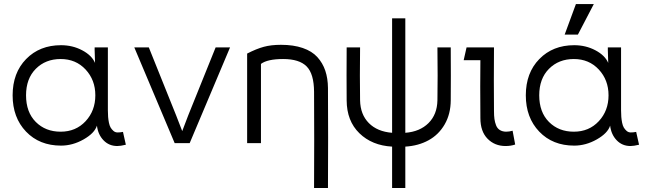

<svg xmlns="http://www.w3.org/2000/svg" viewBox="-20 -703 3170 943"><path d="M277.8 -56.2Q352.5 -56.2 400.4 -107.7Q448.2 -159.2 448.2 -234.9Q448.2 -310.1 400.4 -361.6Q352.5 -413.1 277.8 -413.1Q203.6 -413.1 155.8 -365Q107.9 -316.9 107.9 -234.9Q107.9 -151.9 155.8 -104Q203.6 -56.2 277.8 -56.2ZM42 -234.9Q42 -345.2 108.4 -413.1Q174.8 -481 279.8 -481Q336.4 -481 383.5 -456.1Q430.7 -431.2 446.8 -394L444.8 -458V-470.2H509.8V-161.1Q509.8 -143.1 511 -128.7Q512.2 -114.3 515.1 -99.9Q518.1 -85.4 523.4 -76.4Q528.8 -67.4 537.1 -60.1Q545.4 -52.7 556.9 -52.5Q568.4 -52.2 584 -55.2L598.1 7.8Q571.8 14.2 556.2 14.2Q515.6 14.2 488.5 -13.9Q461.4 -42 456.1 -85.9Q444.3 -48.8 390.6 -18.3Q336.9 12.2 279.8 12.2Q173.8 12.2 107.9 -56.6Q42 -125.5 42 -234.9Z M1109.9 -470.2 911.6 0H837.9L639.6 -470.2H710.9L844.7 -137.2L875 -59.1L904.8 -137.2L1039.1 -470.2Z M1261.7 0H1193.8V-439.9Q1239.7 -463.4 1275.6 -473.1Q1311.5 -482.9 1359.9 -482.9Q1421.4 -482.9 1466.8 -467.3Q1512.2 -451.7 1538.6 -422.6Q1564.9 -393.6 1577.6 -356Q1590.3 -318.4 1590.8 -271Q1592.3 -25.4 1590.8 220.2H1522.5Q1523.9 -15.6 1522.5 -252Q1522 -340.3 1486.1 -376.7Q1450.2 -413.1 1370.6 -413.1Q1293.9 -413.1 1261.7 -389.2Z M1748.5 -470.2Q1746.6 -323.7 1748.5 -210Q1750 -140.6 1791.5 -98.6Q1833 -56.6 1905.8 -50.8V-612.8H1970.7V-50.8Q2042 -56.2 2084.5 -98.4Q2127 -140.6 2128.4 -210Q2130.4 -323.7 2128.4 -470.2H2193.8Q2194.8 -323.7 2193.8 -210Q2193.4 -143.1 2164.1 -92.3Q2134.8 -41.5 2085 -14.2Q2035.2 13.2 1970.7 17.1V220.2H1905.8V17.1Q1807.1 11.7 1745.1 -48.6Q1683.1 -108.9 1682.6 -210Q1681.6 -323.7 1682.6 -470.2Z M2463.4 14.2Q2409.7 14.2 2374.5 -21.7Q2339.4 -57.6 2339.4 -123Q2337.9 -290.5 2339.4 -407.2H2257.3L2271.5 -470.2H2406.2Q2404.8 -301.8 2406.2 -157.2Q2406.2 -134.8 2408.4 -118.7Q2410.6 -102.5 2416.5 -87.4Q2422.4 -72.3 2434.8 -64.5Q2447.3 -56.6 2465.3 -56.2Q2481.4 -56.2 2497.6 -61L2510.3 6.8Q2488.8 14.2 2463.4 14.2Z M2798.3 -56.2Q2873 -56.2 2920.9 -107.7Q2968.8 -159.2 2968.8 -234.9Q2968.8 -310.1 2920.9 -361.6Q2873 -413.1 2798.3 -413.1Q2724.1 -413.1 2676.3 -365Q2628.4 -316.9 2628.4 -234.9Q2628.4 -151.9 2676.3 -104Q2724.1 -56.2 2798.3 -56.2ZM2562.5 -234.9Q2562.5 -345.2 2628.9 -413.1Q2695.3 -481 2800.3 -481Q2856.9 -481 2904.1 -456.1Q2951.2 -431.2 2967.3 -394L2965.3 -458V-470.2H3030.3V-161.1Q3030.3 -143.1 3031.5 -128.7Q3032.7 -114.3 3035.6 -99.9Q3038.6 -85.4 3043.9 -76.4Q3049.3 -67.4 3057.6 -60.1Q3065.9 -52.7 3077.4 -52.5Q3088.9 -52.2 3104.5 -55.2L3118.7 7.8Q3092.3 14.2 3076.7 14.2Q3036.1 14.2 3009 -13.9Q2981.9 -42 2976.6 -85.9Q2964.8 -48.8 2911.1 -18.3Q2857.4 12.2 2800.3 12.2Q2694.3 12.2 2628.4 -56.6Q2562.5 -125.5 2562.5 -234.9ZM2753.4 -533.2 2808.6 -683.1H2896.5L2818.4 -533.2Z"/></svg>

Font: Kreadon
Style: Regular
Weight: 400
Designer: kohakuno
Foundry: StudioGnu
Version: Version 1.000;Glyphs 3.1.2 (3151)